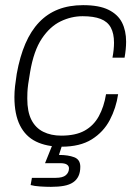

<svg xmlns="http://www.w3.org/2000/svg" viewBox="-20 -558 525 746"><path d="M219 12Q161 12 120 -8Q79 -28 57.5 -71Q36 -114 36 -181Q36 -201 38.5 -223.5Q41 -246 45 -271Q57 -338 78.5 -388Q100 -438 132 -471.5Q164 -505 206.5 -521.5Q249 -538 303 -538Q365 -538 401.5 -520Q438 -502 454 -470.5Q470 -439 470 -396Q470 -382 468.5 -366.5Q467 -351 464 -334H417Q420 -350 421.5 -364.5Q423 -379 423 -392Q423 -428 410.5 -451Q398 -474 371 -484.5Q344 -495 301 -495Q257 -495 215.5 -475Q174 -455 142.5 -408Q111 -361 97 -278Q92 -250 89.5 -231Q87 -212 86.5 -199Q86 -186 86 -175Q86 -124 102 -92.5Q118 -61 148 -46Q178 -31 218 -31Q274 -31 309 -50.5Q344 -70 364 -106.5Q384 -143 392 -192H439Q431 -138 406.5 -91.5Q382 -45 336.5 -16.5Q291 12 219 12ZM178 168Q158 168 135.5 166.5Q113 165 99 161L104 133H196Q224 133 236 122.5Q248 112 248 96Q248 87 240 81.5Q232 76 214 76H155L190 -11H227L209 44Q245 44 268.5 53Q292 62 292 90Q292 111 285 126Q278 141 264 150.5Q250 160 228.5 164Q207 168 178 168Z"/></svg>

Font: Archivo SemiBold Thin
Style: Italic
Weight: 250
Italic angle: -10°
Version: Version 2.001